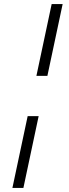

<svg xmlns="http://www.w3.org/2000/svg" viewBox="-20 -763 340 944"><path d="M159 -390 234 -743H288L213 -390ZM41 161 116 -192H170L95 161Z"/></svg>

Font: Saira Expanded Light
Style: Italic
Weight: 300
Width: 7
Italic angle: -12°
Designer: Hector Gatti with collaboration of the Omnibus-Type team
Foundry: Omnibus-Type
Version: Version 1.101